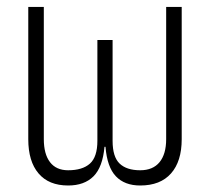

<svg xmlns="http://www.w3.org/2000/svg" viewBox="-20 -538 626 567"><path d="M394 9.8Q348.1 9.8 322.3 -17.3Q296.4 -44.4 291.5 -104.5H288.6Q283.2 -44.4 256.1 -17.3Q229 9.8 181.2 9.8Q124 9.8 93.8 -25.9Q63.5 -61.5 63.5 -127V-517.6H109.4V-127Q109.4 -83 127.7 -59.1Q146 -35.2 181.2 -35.2Q223.6 -35.2 245.6 -54.9Q267.6 -74.7 267.6 -122.1V-419.9H312.5V-122.1Q312.5 -74.7 333.3 -54.9Q354 -35.2 394 -35.2Q431.6 -35.2 451.2 -59.1Q470.7 -83 470.7 -127V-517.6H516.6V-127Q516.6 -61.5 485.1 -25.9Q453.6 9.8 394 9.8Z"/></svg>

Font: Cascadia Code NF ExtraLight
Style: Regular
Weight: 200
Monospace: yes
Designer: Aaron Bell
Foundry: Saja Typeworks
Version: Version 2404.023; ttfautohint (v1.8.4)